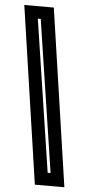

<svg xmlns="http://www.w3.org/2000/svg" viewBox="-58 -784 428 917"><g transform="rotate(5 156.0 -325.0)"><path d="M287 100.5H145.5L20.5 -750H162ZM215.5 38.5 104.5 -690.5H90.5L201.5 38.5Z"/></g></svg>

Font: Tourney
Style: Bold
Weight: 700
Designer: Tyler Finck
Foundry: Etcetera Type Co
Version: Version 1.015